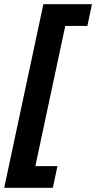

<svg xmlns="http://www.w3.org/2000/svg" viewBox="-38 -734 457 912"><path d="M212.9 158.2 234.9 55.2H129.9L272 -610.8H377L398.9 -713.9H168L-18.1 158.2Z"/></svg>

Font: OpenSans
Style: Bold Italic
Weight: 700
Italic angle: -12°
Foundry: Ascender Corporation
Version: Version 1.10; ttfautohint (v1.2) -l 8 -r 50 -G 200 -x 14 -D 